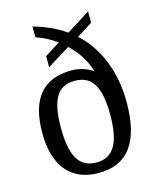

<svg xmlns="http://www.w3.org/2000/svg" viewBox="-115 -843 767 933"><g transform="rotate(-15 268.0 -376.0)"><path d="M266 10C411 10 485 -86 485 -288C485 -450 426 -577 339 -655L418 -705V-762L299 -687C249 -722 195 -745 138 -761V-707C175 -694 212 -675 242 -653L165 -605V-549L280 -620C326 -577 358 -525 373 -473C344 -493 307 -506 265 -506C124 -506 50 -422 50 -249C50 -78 130 10 266 10ZM268 -42C179 -42 144 -113 144 -249C144 -385 177 -453 267 -453C358 -453 392 -385 392 -249C392 -113 357 -42 268 -42Z"/></g></svg>

Font: Noto Serif Armenian SemiCondensed
Style: Regular
Weight: 400
Width: 4
Designer: Monotype Design Team
Foundry: Monotype Imaging Inc.
Version: Version 2.008